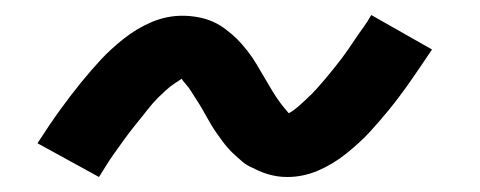

<svg xmlns="http://www.w3.org/2000/svg" viewBox="-20 -425 640 256"><path d="M112 -189 30 -234Q46 -259 60.5 -279Q75 -299 88.5 -315.5Q102 -332 114.5 -345.5Q127 -359 144.5 -373Q162 -387 182 -395.5Q202 -404 223 -404Q234 -404 244.5 -402Q255 -400 264 -396Q273 -392 281.5 -385.5Q290 -379 296.5 -372.5Q303 -366 310 -357Q317 -348 322 -339.5Q327 -331 332 -322.5Q337 -314 343 -304Q349 -294 354 -287.5Q359 -281 365 -274Q369 -276 374 -280Q379 -284 385.5 -290Q392 -296 395.5 -299.5Q399 -303 402.5 -307Q406 -311 410 -315.5Q414 -320 418 -325Q422 -330 426.5 -335.5Q431 -341 435.5 -347Q440 -353 444.5 -359.5Q449 -366 454 -373.5Q459 -381 464.5 -388.5Q470 -396 475 -405L556 -359Q540 -335 526 -315Q512 -295 498.5 -278.5Q485 -262 472.5 -248.5Q460 -235 442 -220.5Q424 -206 404 -197.5Q384 -189 363 -189Q356 -189 349.5 -190Q343 -191 336.5 -193Q330 -195 324.5 -197.5Q319 -200 313 -203Q307 -206 302.5 -210Q298 -214 293.5 -218Q289 -222 284.5 -227Q280 -232 276 -237.5Q272 -243 268.5 -248Q265 -253 262 -258Q259 -263 256.5 -267.5Q254 -272 250 -279Q246 -286 242 -292Q238 -298 235 -303Q232 -308 228 -312.5Q224 -317 222 -320Q218 -317 212.5 -313.5Q207 -310 200.5 -304Q194 -298 190.5 -294.5Q187 -291 183.5 -287Q180 -283 176.5 -278.5Q173 -274 169 -269Q165 -264 160.5 -258.5Q156 -253 151.5 -247Q147 -241 142 -234Q137 -227 132 -220Q127 -213 122 -205Q117 -197 112 -189Z"/></svg>

Font: Iosevka Curly Slab MdEx
Style: Italic
Weight: 500
Width: 7
Italic angle: -9°
Monospace: yes
Designer: Belleve Invis
Foundry: Belleve Invis
Version: Version 11.0.0; ttfautohint (v1.8.3)